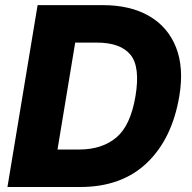

<svg xmlns="http://www.w3.org/2000/svg" viewBox="-20 -748 769 768"><path d="M300.8 0H9.8L130.4 -727.5H390.6Q501.5 -727.5 576.7 -683.8Q651.9 -640.1 684.1 -558.6Q716.3 -477.1 697.3 -363.8Q668.9 -193.4 567.9 -96.7Q466.8 0 300.8 0ZM210 -149.9H296.4Q388.2 -149.9 445.3 -198Q502.4 -246.1 522 -363.8Q541.5 -481.4 501.5 -529.5Q461.4 -577.6 367.7 -577.6H280.8Z"/></svg>

Font: Inter Extra Bold
Style: Italic
Weight: 800
Italic angle: -9.39999°
Designer: Rasmus Andersson
Foundry: rsms
Version: Version 4.000;git-3c8e0fc